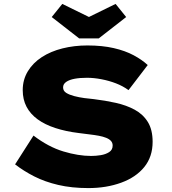

<svg xmlns="http://www.w3.org/2000/svg" viewBox="-20 -950 880 980"><path d="M431 10Q346 10 277.5 -6Q209 -22 155 -49.5Q101 -77 57 -111L151 -258Q227 -200 303.5 -177Q380 -154 445 -154Q469 -154 494 -158Q519 -162 537 -173.5Q555 -185 555 -207Q555 -221 546.5 -230.5Q538 -240 522 -246.5Q506 -253 484.5 -257Q463 -261 437 -264Q411 -267 382 -271Q316 -279 262.5 -296.5Q209 -314 172 -341Q135 -368 115.5 -405Q96 -442 96 -490Q96 -543 122 -586Q148 -629 193.5 -658.5Q239 -688 299 -703Q359 -718 426 -718Q502 -718 560.5 -704.5Q619 -691 662 -668Q705 -645 734 -618L636 -490Q607 -511 572 -524.5Q537 -538 498 -545.5Q459 -553 424 -553Q388 -553 361 -548Q334 -543 318 -532Q302 -521 302 -504Q302 -486 318 -476Q334 -466 359 -459.5Q384 -453 410 -449.5Q436 -446 459 -444Q517 -437 571 -425Q625 -413 667.5 -390Q710 -367 734.5 -327.5Q759 -288 759 -226Q759 -150 716.5 -97.5Q674 -45 598.5 -17.5Q523 10 431 10ZM384 -754 244 -863 298 -930 449 -856H419L570 -930L624 -863L484 -754Z"/></svg>

Font: Lexend Mega ExtraBold
Style: Regular
Weight: 800
Designer: Bonnie Shaver-Troup, Thomas Jockin
Foundry: Lexend
Version: Version 1.007